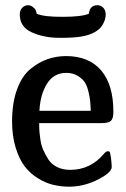

<svg xmlns="http://www.w3.org/2000/svg" viewBox="-20 -700 478 730"><path d="M25.9 -238.8Q25.9 -308.6 44.9 -360.4Q64 -412.1 95.9 -438Q127.9 -463.9 161.4 -475.3Q194.8 -486.8 231 -486.8Q317.9 -486.8 364.5 -432.4Q411.1 -377.9 411.1 -274.9Q411.1 -249 401.6 -240.5Q392.1 -231.9 367.2 -231.9H128.9Q128.9 -218.8 129.4 -207.8Q129.9 -196.8 133.1 -172.9Q136.2 -148.9 144 -130.9Q151.9 -112.8 163.8 -94Q175.8 -75.2 197.5 -64.7Q219.2 -54.2 247.1 -54.2Q324.2 -54.2 376 -116.2Q383.8 -125 389.2 -125Q396 -125 397.5 -122.1Q398.9 -119.1 400.9 -105Q401.9 -102.1 401.9 -101.1Q404.8 -74.2 404.8 -64.9Q404.8 -42 341.8 -12.2Q293 9.8 243.2 9.8Q212.4 9.8 183.1 2.9Q153.8 -3.9 124.5 -22Q95.2 -40 74.2 -67.1Q53.2 -94.2 39.6 -138.4Q25.9 -182.6 25.9 -238.8ZM55.2 -645Q55.2 -661.1 64.7 -670.7Q74.2 -680.2 86.9 -680.2Q91.8 -680.2 97.4 -678Q103 -675.8 110.6 -668.5Q118.2 -661.1 119.1 -647.9Q146 -635.7 219 -636Q292 -636.2 317.9 -647.9Q321.8 -680.2 350.1 -680.2Q363.3 -680.2 372.6 -670.7Q381.8 -661.1 381.8 -645Q381.8 -636.2 379.4 -626.7Q377 -617.2 368.4 -603Q359.9 -588.9 339.4 -577.4Q318.8 -565.9 288.8 -561Q258.8 -556.2 216.8 -556.2H205.1Q147.9 -556.2 101.6 -576.7Q55.2 -597.2 55.2 -645ZM129.9 -278.8H325.2Q324.2 -300.8 323 -314.5Q321.8 -328.1 316.4 -351.1Q311 -374 302 -387.5Q293 -400.9 274.9 -411.9Q256.8 -422.9 231.9 -422.9Q184.1 -422.9 158.4 -381.3Q132.8 -339.8 129.9 -278.8Z"/></svg>

Font: CMU Sans Serif Demi Condensed
Style: DemiCondensed
Weight: 600
Width: 3
Version: Version 0.7.0